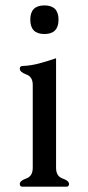

<svg xmlns="http://www.w3.org/2000/svg" viewBox="-20 -704 330 724"><path d="M147.5 -683.6Q200.7 -683.6 200.7 -629.9Q200.7 -575.7 147.5 -575.7Q94.2 -575.7 94.2 -629.9Q94.2 -683.6 147.5 -683.6ZM191.4 -71.3Q191.4 -39.6 215.8 -31Q240.2 -22.5 240.2 -10.3Q240.2 0 230.5 0H64.9Q54.7 0 54.7 -10.3Q54.7 -22.5 79.1 -31Q103.5 -39.6 103.5 -71.3V-383.8Q103.5 -414.6 79.1 -423.3Q54.7 -432.1 54.7 -444.8Q54.7 -455.1 64.9 -455.1Q97.2 -456.5 128.7 -465.1Q160.2 -473.6 191.4 -484.4Z"/></svg>

Font: Caudex
Style: Regular
Weight: 400
Version: Version 1.01